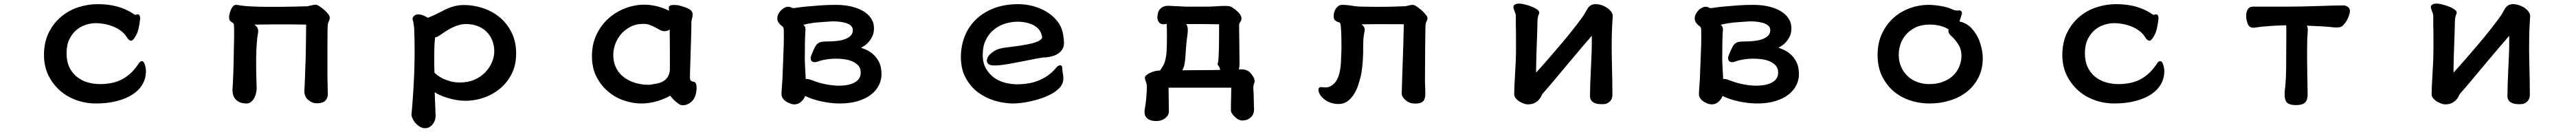

<svg xmlns="http://www.w3.org/2000/svg" viewBox="-20 -505 14040 719"><path d="M722.7 -425.8Q727.5 -427.2 729.5 -427.2Q734.9 -427.2 738 -424.1Q741.2 -420.9 742.2 -417Q743.2 -411.6 744.1 -405.8Q737.3 -340.3 721.7 -313Q706.5 -286.1 697.8 -283.7Q696.3 -283.2 694.3 -283.2Q684.6 -283.2 675.3 -296.4Q668.5 -306.2 666 -309.8Q663.6 -313.5 662.4 -314.9Q661.1 -316.4 659.9 -317.6Q658.7 -318.8 657.7 -320.3Q646 -333 631.3 -342.8Q585.4 -372.1 523.4 -377.9Q513.2 -378.9 502 -378.9Q476.6 -378.9 448.2 -370.1Q419.9 -361.3 396.7 -341.8Q373.5 -322.3 357.9 -291Q342.8 -259.8 342.8 -214.8Q342.8 -169.9 358.6 -137.7Q374.5 -105.5 399.9 -85.7Q425.3 -65.9 457.8 -56.4Q490.2 -46.9 525.9 -46.9Q561.5 -46.9 593 -54Q624.5 -61 649.4 -75.2Q699.7 -103.5 733.4 -155.8Q737.8 -162.6 741.7 -166.5Q747.1 -171.9 752.4 -171.9Q757.8 -171.9 762 -167.7Q766.1 -163.6 770 -150.9Q775.4 -133.8 775.4 -117.2Q775.4 -78.1 756.3 -45.4Q718.3 19.5 616.7 45.4Q566.4 58.6 502.9 58.6Q445.8 58.6 394 39.6Q335.4 18.1 293.9 -23.9Q262.2 -55.7 242.2 -97.7Q219.7 -146.5 219.7 -205.1Q219.7 -222.7 220.9 -234.9Q222.2 -247.1 223.4 -255.1Q224.6 -263.2 226.3 -270.8Q228 -278.3 230 -285.6Q231.9 -293 234.4 -300.3Q246.1 -334 269 -366.2Q288.6 -393.6 314 -414.6Q355.5 -449.2 407.7 -465.8Q460 -482.4 512.7 -482.4Q572.3 -482.4 620.4 -469Q668.5 -455.6 709.5 -428.2Q715.3 -424.3 717.8 -423.8Q720.2 -424.3 721.2 -424.8Z M1304.2 -473.6Q1335.4 -469.7 1393.1 -468.3Q1503.9 -466.3 1653.3 -470.7Q1655.3 -470.7 1658.2 -471.4Q1661.1 -472.2 1661.9 -472.4Q1662.6 -472.7 1663.6 -472.9Q1664.6 -473.1 1665.5 -473.4Q1666.5 -473.6 1667.5 -473.6Q1668.5 -473.6 1669.4 -474.1Q1693.4 -479.5 1699.2 -479.5Q1708.5 -479.5 1722.2 -470.2Q1750.5 -451.2 1767.6 -429.7Q1772.5 -423.3 1774.9 -418.2Q1777.3 -413.1 1777.3 -408.9Q1777.3 -404.8 1776.4 -401.4Q1775.4 -395 1771 -386.5Q1766.6 -377.9 1766.6 -370.1V-369.6Q1764.6 -356 1764.6 -267.6V-85.9Q1764.6 -64.9 1765.6 -32.5Q1766.6 0 1766.6 6.8Q1766.6 29.8 1752.7 43.7Q1738.8 57.6 1707 57.6Q1681.6 57.6 1660.6 40Q1638.7 22.5 1638.7 -9.8V-10.3Q1640.1 -25.4 1641.8 -75.9Q1643.6 -126.5 1644.5 -151.4Q1645.5 -176.3 1646 -189Q1646.5 -213.9 1647.5 -279.3Q1648.4 -344.7 1648.4 -371.1H1640.6Q1627.9 -371.1 1613.3 -371.6Q1588.9 -372.1 1564.9 -372.1H1463.4Q1437.5 -372.1 1414.6 -371.6Q1391.6 -371.1 1373 -371.1H1366.7Q1372.1 -366.7 1375 -363.8Q1387.2 -351.6 1387.2 -335.9Q1387.2 -331.5 1386.7 -327.6Q1377.4 -284.7 1376 -183.1Q1376 -174.3 1376 -152.1Q1376 -129.9 1376.5 -105Q1377.4 -57.6 1378.2 -43.9Q1378.9 -30.3 1378.9 -22.5Q1378.9 -14.6 1376.2 -1.2Q1373.5 12.2 1367.7 24.9Q1360.8 39.1 1349.9 48.8Q1338.9 58.6 1323.2 58.6Q1286.1 58.6 1266.1 38.1Q1247.1 19.5 1247.1 -14.6Q1247.1 -15.1 1249.5 -62.5Q1252 -109.9 1252.9 -152.8Q1255.9 -280.3 1255.9 -303.7V-341.3Q1255.9 -362.3 1254.4 -374Q1252 -377.4 1249.5 -379.9L1242.2 -385.3Q1228.5 -391.6 1228.5 -408.2Q1228.5 -419.9 1231 -429.2Q1238.3 -459 1251 -471.7Q1257.8 -478.5 1266.6 -478.5Q1272.9 -478.5 1286.1 -476.1Q1299.3 -473.6 1303.7 -473.6Z M2259.8 -426.8Q2282.2 -426.8 2311.5 -408.2Q2338.4 -418 2360.8 -429.7Q2383.3 -441.4 2406.2 -452.6Q2445.8 -471.7 2479 -475.6Q2492.7 -477.5 2503.4 -477.5Q2514.2 -477.5 2520.8 -477.3Q2527.3 -477.1 2533.7 -476.6Q2540 -476.1 2546.6 -475.3Q2553.2 -474.6 2559.6 -473.4Q2565.9 -472.2 2572.5 -470.9Q2579.1 -469.7 2585.4 -468.3Q2667.5 -448.2 2720.2 -395.5Q2748.5 -367.2 2767.6 -329.1Q2793 -279.3 2793 -214.4Q2793 -149.4 2768.1 -101.6Q2743.7 -53.7 2704.1 -21.5Q2652.3 21 2583 36.6Q2549.8 43.9 2516.6 43.9Q2467.8 43.9 2413.1 26.4Q2377 15.1 2349.1 -2.4L2353.5 110.8Q2354 117.2 2354 125.5Q2354 133.8 2352.1 143.6Q2345.7 168.5 2327.1 182.6Q2313.5 193.4 2297.9 193.4Q2283.2 193.4 2270.5 186.5Q2243.2 170.9 2229.5 143.1Q2222.7 129.9 2222.7 119.1V118.7Q2233.4 1.5 2237.8 -116.7Q2239.7 -172.4 2239.7 -228Q2239.7 -290 2237.3 -352.1Q2232.9 -388.2 2230.7 -392.3Q2228.5 -396.5 2228.5 -401.4Q2228.5 -410.6 2236.3 -418Q2245.1 -426.8 2259.8 -426.8ZM2350.1 -300.3Q2350.6 -296.4 2350.6 -289.1V-287.1L2350.1 -286.1Q2349.1 -280.8 2347.9 -259.5Q2346.7 -238.3 2346.7 -197.3V-155.8Q2346.7 -133.3 2347.7 -109.4Q2365.7 -90.8 2394.5 -76.7Q2413.1 -67.9 2436 -61.8Q2459 -55.7 2486.3 -55.7Q2531.7 -55.7 2565.4 -70.8Q2601.1 -86.4 2624.8 -111.3Q2648.4 -136.2 2661.1 -166Q2673.8 -195.8 2673.8 -225.1Q2673.8 -254.4 2664.1 -281.2Q2653.3 -310.5 2631.8 -332Q2613.3 -350.6 2585.2 -362.3Q2557.1 -374 2517.6 -374Q2470.2 -374 2405.8 -332.5Q2389.2 -321.8 2375.5 -312Q2364.3 -304.2 2350.1 -300.3Z M3568.4 43.9Q3523.9 58.6 3474.6 58.6Q3430.2 58.6 3383.8 43.5Q3336.9 28.3 3297.9 -3.4Q3258.3 -35.2 3232.2 -84Q3206.1 -132.8 3206.1 -199.2Q3206.1 -265.6 3231.4 -317.4Q3256.3 -369.1 3297.1 -405.3Q3337.9 -441.4 3388.9 -460.4Q3439.9 -479.5 3491.2 -479.5Q3557.6 -479.5 3626.5 -446.8Q3626 -449.2 3626 -450.9Q3626 -452.6 3625 -456.1V-462.9Q3625 -470.2 3632.3 -474.6Q3638.7 -478 3652.3 -478Q3661.1 -478 3675.3 -476.6Q3729.5 -463.9 3745.6 -448.2Q3754.9 -439 3754.9 -427Q3754.9 -415 3751.5 -404.3Q3748 -393.6 3748 -379.4Q3748 -346.7 3746.1 -287.6Q3740.7 -121.6 3740.5 -105.7Q3740.2 -89.8 3740.2 -85Q3740.2 -70.8 3745.1 -65.9Q3750 -61 3762.7 -59.6L3765.1 -59.1L3767.1 -57.1Q3773.9 -50.8 3775.1 -42.2Q3776.4 -33.7 3776.4 -22.5V-22Q3774.4 22.9 3751.7 45.7Q3729 68.4 3699.2 68.4Q3689.9 68.4 3678.7 60.5Q3655.8 44.4 3638.7 23.9Q3634.3 19 3632.3 16.1Q3607.4 31.2 3568.4 43.9ZM3629.9 -344.2Q3616.7 -335 3601.6 -335Q3589.8 -335 3576.2 -342.3L3550.8 -356Q3537.6 -362.8 3521.5 -369.1Q3506.3 -375 3487.3 -375Q3445.3 -375 3414.6 -358.4Q3382.8 -341.3 3362.3 -316.4Q3341.8 -291 3332 -261.5Q3322.3 -231.9 3322.3 -207Q3322.3 -135.3 3371.6 -91.3Q3399.9 -66.4 3441.4 -53.7Q3477.5 -43 3519 -43Q3539.1 -45.9 3558.6 -49.6Q3578.1 -53.2 3593.8 -62Q3608.9 -70.3 3618.4 -84.7Q3627.9 -99.1 3630.9 -122.6V-224.6Q3630.9 -265.6 3630.4 -292.5Q3629.9 -319.3 3629.9 -335Z M4244.1 -70.8Q4247.1 -153.8 4249.5 -209.7Q4252 -265.6 4252 -299.8Q4252 -334 4251.5 -344Q4251 -354 4248 -356.9Q4245.6 -360.8 4241.7 -363.3Q4233.9 -369.1 4228.5 -375Q4216.3 -388.7 4216.3 -402.8Q4216.3 -406.7 4216.8 -411.1Q4217.3 -419.4 4223.1 -430.2Q4235.8 -453.6 4257.8 -463.9Q4266.6 -468.3 4275.4 -468.3Q4282.7 -468.3 4291 -465.3Q4293.9 -463.9 4296.9 -461.9Q4299.3 -460.9 4306.6 -460.9Q4310.1 -461.4 4328.1 -463.9Q4364.3 -469.2 4450.2 -475.6Q4490.7 -478.5 4534.7 -478.5Q4623 -478.5 4680.7 -446.8Q4709.5 -430.7 4726.3 -406.5Q4743.2 -382.3 4743.2 -351.6Q4743.2 -326.2 4734.4 -307.6Q4716.8 -270.5 4683.1 -251Q4677.7 -248 4672.9 -245.1Q4684.1 -241.2 4695.8 -236.3Q4747.1 -214.4 4771 -166.5Q4784.2 -140.6 4784.2 -100.6Q4784.2 -70.3 4770.3 -41.5Q4756.3 -12.7 4727.8 9.8Q4699.2 32.2 4656.2 45.4Q4613.3 58.6 4556.6 58.6Q4507.8 58.6 4454.6 46.9Q4402.3 35.2 4368.2 17.6Q4362.3 33.2 4349.1 46.4Q4332 63.5 4309.6 63.5Q4293.9 63.5 4275.4 54.2Q4255.9 44.9 4246.1 30.3Q4239.3 20 4239.3 8.8Q4239.3 7.3 4239.3 5.4V2Q4239.3 -7.3 4244.1 -70.8ZM4371.1 -74.2Q4374 -75.2 4376.5 -75.2Q4378.9 -75.2 4381.3 -74.7Q4388.7 -74.2 4403.3 -68.8Q4437 -55.2 4471.9 -47.6Q4506.8 -40 4546.9 -38.1Q4637.7 -38.1 4663.1 -79.1Q4670.9 -91.8 4670.9 -109.9Q4670.9 -133.3 4658.2 -147.5Q4645.5 -161.6 4626.5 -170.2Q4607.4 -178.7 4583.3 -182.1Q4559.1 -185.5 4536.1 -185.5Q4493.2 -185.5 4452.1 -174.8Q4448.7 -174.3 4441.4 -171.4Q4429.7 -166.5 4420.4 -166.5Q4409.7 -166.5 4404.5 -171.6Q4399.4 -176.8 4398.4 -185.5Q4397.9 -187 4397.9 -188.5Q4397.9 -189.9 4398.4 -192.4Q4398.9 -196.8 4402.3 -205.6Q4415.5 -238.3 4424.3 -253.4Q4430.7 -264.2 4439.5 -270Q4448.2 -275.9 4460.7 -277.6Q4473.1 -279.3 4495.1 -279.3Q4517.1 -279.3 4542.5 -282.2Q4595.2 -288.1 4617.2 -312Q4627.9 -323.2 4627.9 -340.8Q4627.9 -363.8 4601.1 -375.5Q4570.8 -388.7 4516.6 -388.7Q4483.9 -386.7 4442.1 -383.5Q4400.4 -380.4 4357.9 -370.1Q4360.8 -367.7 4363.3 -365.2Q4370.1 -357.9 4370.1 -343.8Q4370.1 -338.4 4369.1 -333Q4366.2 -288.1 4366.2 -177.7Q4366.2 -166 4367.2 -150.4Q4370.6 -95.7 4371.1 -74.2Z M5530.3 -482.4Q5566.4 -482.4 5606.9 -472.7Q5647.5 -462.4 5683.1 -441.4Q5719.2 -419.9 5744.6 -386.7Q5770 -353.5 5775.4 -307.6Q5778.8 -286.6 5778.8 -270Q5778.8 -230.5 5738.3 -208Q5717.3 -196.3 5679.2 -192.4H5678.7Q5662.1 -192.4 5626.7 -185.5Q5591.3 -178.7 5550.3 -170.4Q5509.3 -162.1 5468.3 -155.3Q5427.2 -148.4 5399.4 -148.4Q5373.5 -148.4 5365.7 -157.7Q5362.3 -161.6 5360.4 -165.3Q5358.4 -168.9 5358.4 -172.9Q5358.4 -191.4 5373.5 -207.5Q5393.1 -225.6 5410.2 -233.4Q5427.2 -240.7 5446.8 -244.1Q5459 -246.1 5480.5 -248.5Q5536.6 -254.9 5576.7 -262.7Q5637.2 -273.9 5654.3 -291.5Q5659.7 -296.4 5659.7 -303.2Q5659.7 -304.2 5659.2 -305.7Q5654.8 -332.5 5636.2 -351.1Q5626.5 -360.8 5613.3 -367.7Q5575.7 -386.7 5525.4 -386.7Q5492.2 -386.7 5458.5 -376.5Q5424.8 -366.2 5397.5 -344.2Q5370.6 -323.2 5353.3 -288.6Q5335.9 -253.9 5335.9 -206.1Q5335.9 -161.1 5354 -130.9Q5372.1 -100.1 5398.9 -81.1Q5426.3 -62 5459.2 -54Q5492.2 -45.9 5521.5 -45.9Q5596.2 -45.9 5647.5 -69.3Q5699.2 -92.3 5732.4 -131.8Q5740.2 -141.1 5744.1 -144Q5751.5 -149.4 5757.8 -149.4Q5762.2 -149.4 5765.1 -146.5Q5768.1 -143.6 5768.8 -140.6Q5769.5 -137.7 5769.5 -132.8Q5769.5 -121.1 5771.5 -111.3Q5775.4 -94.7 5775.4 -77.1Q5775.4 -52.7 5759.8 -32.7Q5726.1 9.8 5636.2 36.6Q5593.8 49.3 5548.8 55.2Q5521 58.6 5502.9 58.6Q5484.9 58.6 5467.8 56.6Q5434.1 53.2 5399.9 43Q5349.1 27.3 5308.1 -3.4Q5267.6 -34.7 5242.2 -82.3Q5216.8 -129.9 5216.8 -194.3Q5216.8 -253.4 5237.3 -306.2Q5257.8 -358.9 5298.1 -398.2Q5338.4 -437.5 5397 -460Q5455.6 -482.4 5530.3 -482.4Z M6319.8 -148.4Q6335.9 -179.7 6338.4 -230.5Q6339.8 -257.8 6339.8 -305.7Q6339.8 -353.5 6338.4 -375Q6333 -374.5 6324.7 -373Q6321.8 -373 6319.3 -373Q6302.2 -373 6293.5 -387.7Q6287.6 -397.9 6287.6 -411.6Q6287.6 -418 6289.1 -424.3Q6291.5 -446.3 6306.4 -460Q6321.3 -473.6 6347.7 -473.6Q6350.1 -473.6 6363.3 -472.7Q6376.5 -471.7 6392.6 -471.2Q6408.7 -470.7 6423.3 -469.7Q6438 -468.8 6443.4 -468.8H6539.1Q6580.6 -468.8 6601.1 -470.2Q6621.6 -471.7 6631.8 -472.2Q6648.4 -472.7 6658 -472.7Q6667.5 -472.7 6670.4 -472.2Q6676.3 -472.2 6683.6 -470.2Q6694.3 -466.8 6711.9 -453.1Q6746.1 -425.8 6746.1 -404.3Q6746.1 -394 6738.3 -383.3Q6733.4 -377.4 6733.4 -366.7Q6733.4 -356 6733.4 -345.2Q6733.4 -324.2 6733.9 -302.2Q6734.4 -280.3 6734.4 -256.8Q6734.4 -233.4 6734.9 -210.4Q6735.4 -187.5 6735.4 -158.2Q6735.4 -141.1 6731.4 -127L6744.1 -127.4Q6782.2 -127.4 6800.3 -101.1Q6802.2 -98.1 6806.6 -92.8Q6817.9 -76.7 6817.9 -62.5Q6817.9 -55.2 6814 -49.3Q6810.5 -36.1 6810.5 -24.9Q6810.5 -21 6811.5 -11.2Q6812.5 -1.5 6812.5 10Q6812.5 21.5 6813 32.2Q6813.5 43 6813.5 51.3Q6813.5 65.4 6813.7 71Q6814 76.7 6814 78.1Q6814 79.6 6814.2 81.1Q6814.5 82.5 6814.5 83.7Q6814.5 85 6814.5 86.4Q6814.5 88.9 6814.5 90.8Q6814.5 118.7 6795.9 135Q6777.3 151.4 6749 151.4Q6740.2 151.4 6729.5 146Q6710 135.3 6695.8 115.2Q6688.5 105 6688.5 96.7Q6688.5 55.7 6689.5 27.6Q6690.4 -0.5 6690.4 -27.3H6348.6Q6348.6 -15.6 6349.1 2.9Q6349.6 21.5 6349.6 37.1Q6349.6 63.5 6350.1 75.7Q6350.6 96.7 6350.6 100.6Q6350.6 119.1 6336.4 133.3L6330.1 139.2Q6310.1 154.3 6282.2 154.3Q6246.6 154.3 6230 137.7Q6217.8 125.5 6217.8 105Q6217.8 100.6 6217.8 98.1Q6224.1 60.1 6226.6 35.2Q6230.5 -12.2 6230.5 -25.4Q6230.5 -38.6 6229.7 -43.2Q6229 -47.9 6228.5 -49.6Q6228 -51.3 6227.5 -52.7Q6226.6 -56.2 6225.6 -58.6Q6221.2 -69.8 6220.5 -74.2Q6219.7 -78.6 6219.7 -81.1Q6219.7 -85 6221.2 -87.9Q6227.1 -97.7 6247.6 -107.9Q6258.8 -113.8 6273.2 -117.2Q6287.6 -120.6 6301.8 -121.1Q6312.5 -134.8 6319.8 -148.4ZM6444.8 -374Q6453.6 -362.3 6453.6 -341.3Q6453.6 -331.1 6452.1 -320.3Q6445.3 -271.5 6443.4 -239.5Q6441.4 -207.5 6439.5 -185.1Q6437.5 -162.6 6434.1 -148.4Q6430.7 -134.3 6423.8 -122.1Q6440.9 -122.1 6466.6 -122.6Q6492.2 -123 6524.4 -123Q6556.6 -123 6573.5 -123.3Q6590.3 -123.5 6593.5 -123.5Q6596.7 -123.5 6600.1 -123.5Q6603.5 -123.5 6606.4 -123.8Q6609.4 -124 6612.5 -124Q6615.7 -124 6618.7 -124Q6624.5 -124 6629.9 -124L6627.4 -135.3Q6624 -141.6 6622.1 -144.5L6615.7 -153.8L6616.7 -157.2Q6620.1 -170.4 6621.6 -198.7Q6624 -246.1 6624 -325.7V-373H6610.4Q6593.8 -373 6572.3 -373.5Q6550.8 -374 6527.8 -374H6447.8Q6446.3 -374 6444.8 -374Z M7630.9 -373 7485.4 -373.5Q7443.8 -373.5 7400.9 -372.6Q7406.2 -367.7 7410.2 -362.8Q7418 -354 7418 -342.3Q7418 -335.9 7415.5 -329.1Q7413.1 -316.9 7412.1 -307.1Q7411.1 -297.4 7410.6 -292.5Q7409.2 -271.5 7409.2 -241.7V-214.8Q7408.2 -176.3 7404.3 -141.1Q7400.4 -106 7395.5 -86.9Q7390.1 -65.9 7381.8 -40.5Q7373.5 -15.1 7359.9 6.8Q7345.7 29.8 7325 45.7Q7304.2 61.5 7275.4 61.5Q7229 61.5 7195.3 34.2Q7171.9 15.6 7166 -10.3Q7165.5 -14.2 7165.5 -16.1Q7165.5 -30.8 7181.2 -30.8Q7184.1 -30.8 7189 -29.8Q7197.8 -28.8 7205.8 -28.8Q7213.9 -28.8 7222.7 -31.7Q7245.1 -40.5 7258.5 -58.6Q7272 -76.7 7279.1 -103.5Q7286.1 -130.4 7288.1 -164.6Q7290 -199.7 7291 -240.2Q7291 -363.3 7284.2 -377.4Q7282.2 -380.9 7280.3 -382.3Q7276.4 -384.3 7271.5 -385.3Q7263.7 -387.2 7253.4 -396.5Q7250.5 -401.9 7249.5 -407Q7248.5 -412.1 7248.5 -415.5Q7248.5 -418.9 7248.8 -422.9Q7249 -426.8 7250 -433.1Q7254.9 -454.6 7269 -468.3Q7280.3 -478.5 7293.9 -478.5Q7320.8 -478.5 7349.1 -473.6Q7377.4 -468.8 7406.2 -468.8Q7439.5 -467.8 7474.1 -467.8Q7508.8 -467.8 7526.4 -468Q7543.9 -468.3 7547.6 -468.3Q7551.3 -468.3 7554.9 -468.5Q7558.6 -468.8 7562.3 -468.8Q7565.9 -468.8 7569.3 -468.8Q7572.8 -468.8 7576.2 -469Q7579.6 -469.2 7583 -469.2Q7589.4 -469.2 7596.4 -469.7Q7603.5 -470.2 7610.4 -470.2Q7624.5 -470.7 7630.1 -470.7Q7635.7 -470.7 7638.7 -471.2Q7645 -471.7 7652.8 -474.1Q7668.9 -478.5 7679.7 -478.5Q7688 -478.5 7700.7 -469.7Q7720.7 -456.5 7738.3 -439Q7743.7 -433.6 7748.5 -427.7Q7759.8 -415 7759.8 -405.3Q7759.8 -397.5 7753.9 -386.7Q7750 -379.9 7750 -374V-372.6Q7749 -369.6 7748.5 -353Q7748 -330.6 7747.1 -238Q7746.1 -145.5 7746.1 -59.6Q7748 -20.5 7748 6.8Q7748 43 7726.6 53.2Q7713.4 59.1 7695.3 59.1Q7687 59.1 7677.2 57.6Q7669.9 57.6 7660.6 53.2Q7638.7 43 7626.5 25.4Q7619.1 15.1 7619.1 3.9Q7619.1 1 7620.1 -18.6Q7621.1 -51.3 7622.1 -88.9Q7623 -126.5 7625 -171.9Q7627 -217.3 7627.9 -258.3Q7630.9 -364.3 7630.9 -373Z M8669.9 -482.4Q8671.9 -482.4 8677.2 -482.4Q8696.8 -482.4 8719.7 -472.7Q8748 -460.4 8761.7 -439.9Q8769.5 -428.7 8769.5 -418Q8769.5 -416.5 8769 -409.7Q8768.6 -402.8 8767.6 -389.2Q8764.6 -335 8764.2 -306.6Q8762.7 -229 8765.1 -147.7Q8767.6 -66.4 8767.6 11.7Q8767.1 30.3 8759.3 41Q8752.4 50.8 8742.4 56.2Q8732.4 61.5 8723.1 62Q8713.9 62.5 8708 62.5Q8672.4 62.5 8656.2 46.4Q8645.5 35.6 8645.5 20Q8645.5 -32.2 8650.4 -131.3Q8655.3 -228.5 8655.3 -260.7V-310.1Q8649.9 -303.7 8600.1 -246.1Q8544.4 -180.2 8528.3 -161.1Q8455.1 -73.2 8438.5 -53.7Q8402.8 -11.7 8385.3 7.8Q8383.3 10.7 8380.1 18.6Q8377 26.4 8368.2 36.6Q8359.4 47.4 8344.7 55.2Q8329.1 63.5 8305.7 63.5Q8296.4 63.5 8284.7 59.1Q8255.9 48.8 8241.7 31.2Q8232.4 20.5 8232.4 8.8Q8232.4 -25.9 8237.3 -105.5Q8242.2 -184.6 8242.2 -223.6V-297.4Q8242.2 -328.1 8241.9 -343Q8241.7 -357.9 8241.2 -364.7Q8241.2 -378.4 8241.2 -388.7V-418Q8241.2 -428.2 8236.6 -438.7Q8231.9 -449.2 8230 -457.5Q8228 -462.4 8228 -466.3Q8228 -473.1 8232.9 -477.5Q8235.4 -480 8238.8 -481.9Q8247.1 -485.4 8258.3 -485.4Q8274.4 -485.4 8296.9 -479Q8337.9 -468.3 8359.4 -451.7Q8369.1 -443.8 8369.1 -436Q8369.1 -432.6 8367.2 -428.7Q8363.8 -422.9 8361.6 -411.1Q8359.4 -399.4 8359.4 -391.1Q8359.4 -372.1 8357.9 -334.5Q8351.6 -165.5 8351.6 -121.1Q8351.6 -115.2 8352.1 -109.9Q8414.6 -178.2 8494.1 -272.5Q8546.9 -335 8593.3 -397Q8606 -414.1 8610.4 -420.9Q8618.2 -432.6 8623 -442.4Q8632.3 -460.4 8641.1 -469.2Q8644 -472.2 8647.5 -474.6Q8655.3 -480 8669.9 -482.4Z M9244.1 -70.8Q9247.1 -153.8 9249.5 -209.7Q9252 -265.6 9252 -299.8Q9252 -334 9251.5 -344Q9251 -354 9248 -356.9Q9245.6 -360.8 9241.7 -363.3Q9233.9 -369.1 9228.5 -375Q9216.3 -388.7 9216.3 -402.8Q9216.3 -406.7 9216.8 -411.1Q9217.3 -419.4 9223.1 -430.2Q9235.8 -453.6 9257.8 -463.9Q9266.6 -468.3 9275.4 -468.3Q9282.7 -468.3 9291 -465.3Q9293.9 -463.9 9296.9 -461.9Q9299.3 -460.9 9306.6 -460.9Q9310.1 -461.4 9328.1 -463.9Q9364.3 -469.2 9450.2 -475.6Q9490.7 -478.5 9534.7 -478.5Q9623 -478.5 9680.7 -446.8Q9709.5 -430.7 9726.3 -406.5Q9743.2 -382.3 9743.2 -351.6Q9743.2 -326.2 9734.4 -307.6Q9716.8 -270.5 9683.1 -251Q9677.7 -248 9672.9 -245.1Q9684.1 -241.2 9695.8 -236.3Q9747.1 -214.4 9771 -166.5Q9784.2 -140.6 9784.2 -100.6Q9784.2 -70.3 9770.3 -41.5Q9756.3 -12.7 9727.8 9.8Q9699.2 32.2 9656.2 45.4Q9613.3 58.6 9556.6 58.6Q9507.8 58.6 9454.6 46.9Q9402.3 35.2 9368.2 17.6Q9362.3 33.2 9349.1 46.4Q9332 63.5 9309.6 63.5Q9293.9 63.5 9275.4 54.2Q9255.9 44.9 9246.1 30.3Q9239.3 20 9239.3 8.8Q9239.3 7.3 9239.3 5.4V2Q9239.3 -7.3 9244.1 -70.8ZM9371.1 -74.2Q9374 -75.2 9376.5 -75.2Q9378.9 -75.2 9381.3 -74.7Q9388.7 -74.2 9403.3 -68.8Q9437 -55.2 9471.9 -47.6Q9506.8 -40 9546.9 -38.1Q9637.7 -38.1 9663.1 -79.1Q9670.9 -91.8 9670.9 -109.9Q9670.9 -133.3 9658.2 -147.5Q9645.5 -161.6 9626.5 -170.2Q9607.4 -178.7 9583.3 -182.1Q9559.1 -185.5 9536.1 -185.5Q9493.2 -185.5 9452.1 -174.8Q9448.7 -174.3 9441.4 -171.4Q9429.7 -166.5 9420.4 -166.5Q9409.7 -166.5 9404.5 -171.6Q9399.4 -176.8 9398.4 -185.5Q9397.9 -187 9397.9 -188.5Q9397.9 -189.9 9398.4 -192.4Q9398.9 -196.8 9402.3 -205.6Q9415.5 -238.3 9424.3 -253.4Q9430.7 -264.2 9439.5 -270Q9448.2 -275.9 9460.7 -277.6Q9473.1 -279.3 9495.1 -279.3Q9517.1 -279.3 9542.5 -282.2Q9595.2 -288.1 9617.2 -312Q9627.9 -323.2 9627.9 -340.8Q9627.9 -363.8 9601.1 -375.5Q9570.8 -388.7 9516.6 -388.7Q9483.9 -386.7 9442.1 -383.5Q9400.4 -380.4 9357.9 -370.1Q9360.8 -367.7 9363.3 -365.2Q9370.1 -357.9 9370.1 -343.8Q9370.1 -338.4 9369.1 -333Q9366.2 -288.1 9366.2 -177.7Q9366.2 -166 9367.2 -150.4Q9370.6 -95.7 9371.1 -74.2Z M10672.9 -431.6V-430.7Q10670.4 -422.4 10667.5 -414.1Q10662.6 -400.9 10659.2 -387.7Q10682.1 -384.3 10706.1 -367.7Q10714.8 -361.8 10719.2 -356.9Q10755.9 -319.3 10771 -273.2Q10786.1 -227.1 10786.1 -188.5Q10786.1 -128.9 10762.7 -83Q10739.7 -37.1 10700.4 -5.9Q10661.1 25.4 10608.4 42Q10555.7 58.6 10497.3 58.6Q10439 58.6 10387.7 41Q10328.1 21 10286.1 -21Q10254.9 -52.2 10235.4 -93.8Q10212.9 -142.6 10212.9 -205.1Q10212.9 -272.5 10237.8 -323.7Q10262.2 -375 10301.5 -409.2Q10340.8 -443.4 10390.1 -460.9Q10439 -478.5 10488.3 -478.5Q10517.1 -478.5 10552.2 -473.1Q10588.4 -467.3 10611.8 -457.5Q10628.4 -449.7 10636.2 -448.5Q10644 -447.3 10647.5 -447.3H10649.9Q10652.3 -448.7 10655.5 -448.7Q10658.7 -448.7 10663.1 -447.8Q10666 -445.8 10668 -444.3Q10672.9 -439.5 10672.9 -431.6ZM10610.8 -312.5Q10598.6 -324.7 10598.6 -337.4Q10598.6 -340.3 10600.6 -344.2Q10583 -356.4 10556.2 -363.8Q10529.3 -371.1 10498 -371.1Q10453.1 -371.1 10421.4 -356.4Q10389.6 -341.3 10368.7 -317.6Q10347.7 -293.9 10337.9 -264.9Q10328.1 -235.8 10328.1 -207Q10328.1 -168.9 10341.8 -139.6Q10355 -110.4 10377.7 -89.4Q10400.4 -68.4 10430.9 -57.6Q10461.4 -46.9 10495.1 -46.9Q10536.6 -46.9 10569.3 -59.6Q10604 -72.8 10627 -95.7Q10654.3 -123.5 10664.6 -162.1Q10669.9 -181.6 10669.9 -202.1Q10669.9 -234.4 10655.3 -258.8Q10639.2 -285.2 10621.1 -302.7L10618.7 -305.2Q10617.2 -306.6 10615 -308.3Q10612.8 -310.1 10610.8 -312.5Z M11722.7 -425.8Q11727.5 -427.2 11729.5 -427.2Q11734.9 -427.2 11738 -424.1Q11741.2 -420.9 11742.2 -417Q11743.2 -411.6 11744.1 -405.8Q11737.3 -340.3 11721.7 -313Q11706.5 -286.1 11697.8 -283.7Q11696.3 -283.2 11694.3 -283.2Q11684.6 -283.2 11675.3 -296.4Q11668.5 -306.2 11666 -309.8Q11663.6 -313.5 11662.4 -314.9Q11661.1 -316.4 11659.9 -317.6Q11658.7 -318.8 11657.7 -320.3Q11646 -333 11631.3 -342.8Q11585.4 -372.1 11523.4 -377.9Q11513.2 -378.9 11502 -378.9Q11476.6 -378.9 11448.2 -370.1Q11419.9 -361.3 11396.7 -341.8Q11373.5 -322.3 11357.9 -291Q11342.8 -259.8 11342.8 -214.8Q11342.8 -169.9 11358.6 -137.7Q11374.5 -105.5 11399.9 -85.7Q11425.3 -65.9 11457.8 -56.4Q11490.2 -46.9 11525.9 -46.9Q11561.5 -46.9 11593 -54Q11624.5 -61 11649.4 -75.2Q11699.7 -103.5 11733.4 -155.8Q11737.8 -162.6 11741.7 -166.5Q11747.1 -171.9 11752.4 -171.9Q11757.8 -171.9 11762 -167.7Q11766.1 -163.6 11770 -150.9Q11775.4 -133.8 11775.4 -117.2Q11775.4 -78.1 11756.3 -45.4Q11718.3 19.5 11616.7 45.4Q11566.4 58.6 11502.9 58.6Q11445.8 58.6 11394 39.6Q11335.4 18.1 11293.9 -23.9Q11262.2 -55.7 11242.2 -97.7Q11219.7 -146.5 11219.7 -205.1Q11219.7 -222.7 11220.9 -234.9Q11222.2 -247.1 11223.4 -255.1Q11224.6 -263.2 11226.3 -270.8Q11228 -278.3 11230 -285.6Q11231.9 -293 11234.4 -300.3Q11246.1 -334 11269 -366.2Q11288.6 -393.6 11314 -414.6Q11355.5 -449.2 11407.7 -465.8Q11460 -482.4 11512.7 -482.4Q11572.3 -482.4 11620.4 -469Q11668.5 -455.6 11709.5 -428.2Q11715.3 -424.3 11717.8 -423.8Q11720.2 -424.3 11721.2 -424.8Z M12440.4 -342.8Q12440.4 -353 12439.9 -367.2Q12341.3 -365.2 12274.9 -355.5Q12269 -354 12263.9 -354Q12258.8 -354 12254.4 -354.5Q12241.7 -356 12234.9 -366.7Q12230 -373.5 12228 -380.9Q12221.7 -400.4 12221.7 -418.5Q12221.7 -439.9 12230.5 -454.6Q12239.7 -468.8 12258.8 -468.8H12440.4Q12517.6 -468.8 12616.2 -472.2Q12715.8 -475.6 12755.9 -475.6Q12761.7 -475.6 12773.9 -468.8Q12787.1 -460.9 12787.1 -443.8Q12787.1 -435.5 12781.7 -419.9Q12770.5 -387.7 12751 -368.2Q12739.7 -356.9 12728 -356.4Q12722.2 -355.5 12716.3 -355.5H12704.6Q12669.4 -359.4 12632.1 -361.6Q12594.7 -363.8 12551.3 -365.2Q12557.6 -357.9 12557.6 -342.8Q12557.6 -341.3 12557.1 -334.5Q12556.6 -327.6 12556.2 -319.3Q12555.7 -311 12554.7 -297.4Q12553.7 -264.6 12553.7 -235.8V-177.7Q12553.7 -149.4 12555.2 -76.2Q12556.6 -2.9 12556.6 10.3Q12556.6 39.6 12542.7 53.5Q12528.8 67.4 12493.2 67.4Q12449.2 67.4 12438.5 46.4Q12431.2 32.7 12431.2 8.8Q12431.2 1 12431.6 -7.8Q12438.5 -58.1 12439.5 -132.1Q12440.4 -206.1 12440.4 -300.8Z M13669.9 -482.4Q13671.9 -482.4 13677.2 -482.4Q13696.8 -482.4 13719.7 -472.7Q13748 -460.4 13761.7 -439.9Q13769.5 -428.7 13769.5 -418Q13769.5 -416.5 13769 -409.7Q13768.6 -402.8 13767.6 -389.2Q13764.6 -335 13764.2 -306.6Q13762.7 -229 13765.1 -147.7Q13767.6 -66.4 13767.6 11.7Q13767.1 30.3 13759.3 41Q13752.4 50.8 13742.4 56.2Q13732.4 61.5 13723.1 62Q13713.9 62.5 13708 62.5Q13672.4 62.5 13656.2 46.4Q13645.5 35.6 13645.5 20Q13645.5 -32.2 13650.4 -131.3Q13655.3 -228.5 13655.3 -260.7V-310.1Q13649.9 -303.7 13600.1 -246.1Q13544.4 -180.2 13528.3 -161.1Q13455.1 -73.2 13438.5 -53.7Q13402.8 -11.7 13385.3 7.8Q13383.3 10.7 13380.1 18.6Q13377 26.4 13368.2 36.6Q13359.4 47.4 13344.7 55.2Q13329.1 63.5 13305.7 63.5Q13296.4 63.5 13284.7 59.1Q13255.9 48.8 13241.7 31.2Q13232.4 20.5 13232.4 8.8Q13232.4 -25.9 13237.3 -105.5Q13242.2 -184.6 13242.2 -223.6V-297.4Q13242.2 -328.1 13241.9 -343Q13241.7 -357.9 13241.2 -364.7Q13241.2 -378.4 13241.2 -388.7V-418Q13241.2 -428.2 13236.6 -438.7Q13231.9 -449.2 13230 -457.5Q13228 -462.4 13228 -466.3Q13228 -473.1 13232.9 -477.5Q13235.4 -480 13238.8 -481.9Q13247.1 -485.4 13258.3 -485.4Q13274.4 -485.4 13296.9 -479Q13337.9 -468.3 13359.4 -451.7Q13369.1 -443.8 13369.1 -436Q13369.1 -432.6 13367.2 -428.7Q13363.8 -422.9 13361.6 -411.1Q13359.4 -399.4 13359.4 -391.1Q13359.4 -372.1 13357.9 -334.5Q13351.6 -165.5 13351.6 -121.1Q13351.6 -115.2 13352.1 -109.9Q13414.6 -178.2 13494.1 -272.5Q13546.9 -335 13593.3 -397Q13606 -414.1 13610.4 -420.9Q13618.2 -432.6 13623 -442.4Q13632.3 -460.4 13641.1 -469.2Q13644 -472.2 13647.5 -474.6Q13655.3 -480 13669.9 -482.4Z"/></svg>

Font: Bakudai
Style: Bold
Weight: 700
Version: Version 1.48